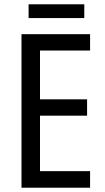

<svg xmlns="http://www.w3.org/2000/svg" viewBox="-20 -873 488 893"><path d="M399 0H80V-714H399V-638H166V-411H385V-335H166V-77H399ZM372 -853V-789H113V-853Z"/></svg>

Font: Noto Sans Khmer Condensed
Style: Regular
Weight: 400
Width: 3
Designer: Danh Hong and the Monotype Design Team
Foundry: Monotype Imaging Inc.
Version: Version 2.004